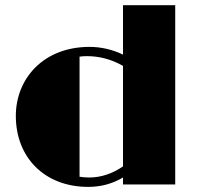

<svg xmlns="http://www.w3.org/2000/svg" viewBox="-20 -711 770 740"><path d="M41 -264.2C41 -104 151.9 9.3 319.8 9.3C366.7 9.3 411.1 -1.5 454.1 -26.9V0H655.3V-690.9H454.1V-500.5C413.1 -520.5 367.7 -530.3 325.2 -530.3C147 -530.3 41 -407.7 41 -264.2ZM286.6 -29.8V-492.7C295.9 -494.1 305.7 -494.6 315.4 -494.6C362.3 -494.6 408.7 -482.9 454.1 -457V-69.8C413.6 -41.5 368.2 -26.9 324.7 -26.9C312.5 -26.9 298.3 -27.8 286.6 -29.8Z"/></svg>

Font: Limelight
Style: Regular
Weight: 400
Designer: Nicole Fally
Foundry: Nicole Fally
Version: Version 1.002